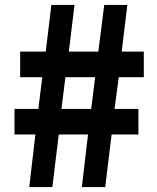

<svg xmlns="http://www.w3.org/2000/svg" viewBox="-20 -761 639 781"><path d="M99 0 124 -214H39V-318H136L152 -447H62V-551H166L189 -741H283L260 -551H380L404 -741H498L475 -551H565V-447H463L446 -318H543V-214H434L408 0H313L338 -214H219L193 0ZM230 -318H351L367 -447H246Z"/></svg>

Font: Noto Sans JP Thin ExtraBold
Style: Regular
Weight: 800
Version: Version 2.004-H2;hotconv 1.0.118;makeotfexe 2.5.65603